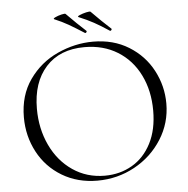

<svg xmlns="http://www.w3.org/2000/svg" viewBox="-55 -831 875 896"><g transform="rotate(-5 383.0 -382.5)"><path d="M49 -312Q49 -415 101 -488.5Q153 -562 234.5 -599Q316 -636 401 -636Q496 -636 568 -591.5Q640 -547 678.5 -474Q717 -401 717 -319Q717 -228 669 -152Q621 -76 540.5 -32Q460 12 366 12Q273 12 200.5 -31.5Q128 -75 88.5 -149.5Q49 -224 49 -312ZM653 -291Q653 -385 616.5 -458.5Q580 -532 513.5 -573Q447 -614 359 -614Q243 -614 178 -542Q113 -470 113 -346Q113 -253 149.5 -175.5Q186 -98 252 -53Q318 -8 402 -8Q473 -8 530 -41Q587 -74 620 -138Q653 -202 653 -291ZM344 -756Q337 -759 350.5 -765Q364 -771 381.5 -775Q399 -779 402 -776Q451 -726 492 -689L493 -687Q493 -684 490 -681Q487 -678 484 -680Q445 -706 414 -723Q383 -740 344 -756ZM230 -756Q224 -759 236.5 -765Q249 -771 265.5 -775Q282 -779 285 -776Q334 -726 375 -689L376 -687Q376 -684 373 -681Q370 -678 367 -680Q325 -707 295.5 -724Q266 -741 230 -756Z"/></g></svg>

Font: Cormorant SC Light
Style: Regular
Weight: 300
Designer: Christian Thalmann (Catharsis Fonts)
Foundry: Catharsis Fonts
Version: Version 4.000